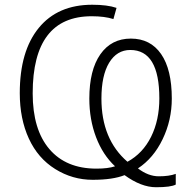

<svg xmlns="http://www.w3.org/2000/svg" viewBox="-20 -745 804 806"><path d="M648.9 -332Q648.9 -535.2 526.9 -535.2Q470.7 -535.2 438.2 -481.7Q405.8 -428.2 405.8 -331.1Q405.8 -160.2 515.1 -65.9Q579.6 -101.1 614.3 -170.9Q648.9 -240.7 648.9 -332ZM502.9 -9.8Q454.1 9.8 369.1 9.8Q284.2 9.8 211.7 -35.4Q139.2 -80.6 101.1 -163.3Q63 -246.1 63 -354Q63 -530.3 142.6 -627.7Q222.2 -725.1 367.2 -725.1Q430.7 -725.1 469.2 -711.9L456.1 -665Q419.4 -676.8 365.2 -676.8Q117.2 -676.8 117.2 -353Q117.2 -201.2 187.3 -119.1Q257.3 -37.1 384.8 -37.1Q433.6 -37.1 462.9 -46.9Q411.6 -94.7 383.3 -168.9Q355 -243.2 355 -331.1Q355 -450.7 401.1 -516.8Q447.3 -583 529.3 -583Q611.3 -583 656.2 -518.3Q701.2 -453.6 701.2 -331.1Q701.2 -240.7 662.8 -160.9Q624.5 -81.1 559.1 -38.1Q602.5 -4.9 646.5 -4.9Q690.4 -4.9 717.8 -15.1V29.8Q697.3 41 635 41Q572.8 41 502.9 -9.8Z"/></svg>

Font: OpenSans-Light
Style: Regular
Weight: 300
Foundry: Ascender Corporation
Version: Version 1.10